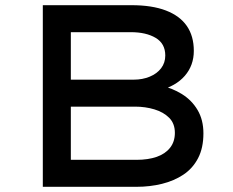

<svg xmlns="http://www.w3.org/2000/svg" viewBox="-20 -720 897 740"><path d="M145 0V-700H487Q566 -700 619.5 -679.5Q673 -659 700 -620Q727 -581 727 -524Q727 -468 692.5 -428Q658 -388 593 -371L597 -391Q643 -381 681 -357.5Q719 -334 741.5 -296Q764 -258 764 -206Q764 -150 743.5 -110.5Q723 -71 687 -47Q651 -23 604.5 -11.5Q558 0 506 0ZM253 -104H506Q551 -104 584 -115.5Q617 -127 635.5 -150.5Q654 -174 654 -208Q654 -244 632 -266Q610 -288 575 -298.5Q540 -309 501 -309H253ZM253 -413H496Q529 -413 557 -424.5Q585 -436 601 -457Q617 -478 617 -506Q617 -552 580 -574Q543 -596 484 -596H253Z"/></svg>

Font: Lexend Giga
Style: Regular
Weight: 400
Designer: Bonnie Shaver-Troup, Thomas Jockin
Foundry: Lexend
Version: Version 1.007